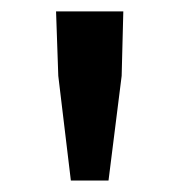

<svg xmlns="http://www.w3.org/2000/svg" viewBox="-20 -708 315 336"><path d="M104 -392.1 82 -575.2 78.1 -688H195.8L192.9 -575.2L169.9 -392.1Z"/></svg>

Font: SourceSansPro-Semibold
Style: Regular
Weight: 600
Designer: Paul D. Hunt
Foundry: Adobe Systems Incorporated
Version: Version 2.020;PS 2.0;hotconv 1.0.86;makeotf.lib2.5.63406